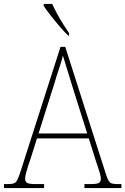

<svg xmlns="http://www.w3.org/2000/svg" viewBox="-23 -951 634 971"><path d="M-3 0V-20H16Q37 -20 47.5 -24Q58 -28 64.5 -41Q71 -54 80 -81L283 -714H307L515 -63Q525 -34 534.5 -27Q544 -20 575 -20H591V0H404V-20H433Q469 -20 478 -26.5Q487 -33 487 -48Q487 -57 482.5 -73.5Q478 -90 472 -107Q466 -124 463 -134L426 -251H164L129 -140Q125 -129 119 -111Q113 -93 108.5 -75Q104 -57 104 -47Q104 -33 113.5 -26.5Q123 -20 158 -20H200V0ZM172 -276H418L347 -501Q333 -547 318.5 -594Q304 -641 295 -670Q292 -654 283 -626.5Q274 -599 264 -568.5Q254 -538 247 -513ZM322 -771Q303 -789 278.5 -817.5Q254 -846 231.5 -875Q209 -904 198 -921V-931H241Q251 -909 265.5 -882Q280 -855 296.5 -829Q313 -803 326 -784V-771Z"/></svg>

Font: Noto Serif Ethiopic SemiCondensed Thin
Style: Regular
Weight: 100
Width: 4
Designer: Monotype Design Team
Foundry: Monotype Imaging Inc.
Version: Version 2.102; ttfautohint (v1.8.4.7-5d5b)